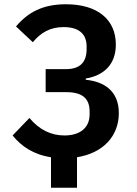

<svg xmlns="http://www.w3.org/2000/svg" viewBox="-20 -730 640 900"><path d="M219 150H341V7C462 -12 537 -91 537 -200C537 -305 466 -348 382 -356V-362C461 -375 523 -423 523 -521C523 -638 438 -710 289 -710C181 -710 112 -673 55 -606L134 -532C170 -576 214 -603 278 -603C350 -603 386 -571 386 -512V-500C386 -437 354 -406 289 -406H194V-298H291C368 -298 400 -267 400 -207V-193C400 -133 357 -95 282 -95C219 -95 164 -122 118 -177L39 -95C80 -44 138 -5 219 7Z"/></svg>

Font: IBM Mono SemiBold
Style: Regular
Weight: 600
Monospace: yes
Designer: Mike Abbink, Paul van der Laan, Pieter van Rosmalen
Foundry: Bold Monday
Version: Version 2.3